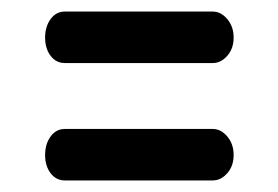

<svg xmlns="http://www.w3.org/2000/svg" viewBox="-20 -420 481 332"><path d="M92 -311Q77 -311 67.5 -323.5Q58 -336 58 -355Q58 -374 67.5 -387Q77 -400 92 -400H348Q362 -400 373 -387Q384 -374 384 -355Q384 -336 373 -323.5Q362 -311 348 -311ZM92 -108Q77 -108 67.5 -120.5Q58 -133 58 -152Q58 -171 67.5 -184Q77 -197 92 -197H348Q362 -197 373 -184Q384 -171 384 -152Q384 -133 373 -120.5Q362 -108 348 -108Z"/></svg>

Font: Dosis SemiBold
Style: Regular
Weight: 600
Designer: EdgarTolentino, PabloImpallari, IginoMarini
Foundry: EdgarTolentino, PabloImpallari, IginoMarini
Version: Version 3.001; ttfautohint (v1.8.2)